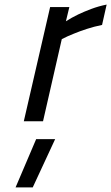

<svg xmlns="http://www.w3.org/2000/svg" viewBox="-20 -530 486 839"><path d="M199 -499H283L268 -437Q293 -453 322 -467Q347 -479 379 -491Q411 -503 446 -510L426 -421Q391 -414 359 -403.5Q327 -393 303 -383Q275 -372 250 -359L168 0H84ZM138 78H221L123 289H48Z"/></svg>

Font: Panefresco 500wt
Style: Italic
Weight: 700
Foundry: Campivisivi & Chank Co
Version: Version 1.000